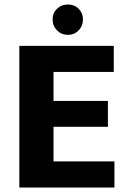

<svg xmlns="http://www.w3.org/2000/svg" viewBox="-20 -834 563 854"><path d="M66 -630H486V-514H218V-385H460V-270H218V-116H489V0H66ZM214 -748Q214 -776 233.5 -795Q253 -814 282 -814Q311 -814 330 -795Q349 -776 349 -748Q349 -719 330 -699Q311 -679 282 -679Q253 -679 233.5 -699Q214 -719 214 -748Z"/></svg>

Font: Mukta Malar ExtraBold
Style: Regular
Weight: 800
Designer: Aadarsh Rajan, Girish Dalvi, Yashodeep Gholap
Foundry: Ek Type
Version: Version 2.538;PS 1.000;hotconv 16.6.51;makeotf.lib2.5.65220;